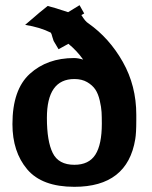

<svg xmlns="http://www.w3.org/2000/svg" viewBox="-20 -711 585 741"><path d="M28 -232Q28 -365 95 -426Q162 -487 266 -487Q281 -487 301 -481Q277 -515 244 -542L206 -521L187 -553Q184 -561 182 -568.5Q180 -576 179 -579Q178 -582 176 -585Q134 -606 77 -615Q145 -674 164 -688Q182 -684 243 -664Q244 -665 287 -691L305 -659Q302 -657 294 -653Q309 -628 321 -621Q402 -564 454 -472Q506 -380 506 -268V-246Q506 -197 502 -174Q472 10 267 10Q142 10 85 -57.5Q28 -125 28 -232ZM161 -256Q161 -166 183.5 -120.5Q206 -75 267 -75Q323 -75 348 -114Q373 -153 373 -234Q373 -260 372 -278.5Q371 -297 365 -323Q359 -349 348 -365.5Q337 -382 316.5 -394Q296 -406 267 -406Q161 -406 161 -256Z"/></svg>

Font: Coval
Style: ExtraBold
Weight: 800
Foundry: Context Ltd
Version: Version 001.000